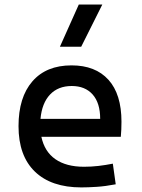

<svg xmlns="http://www.w3.org/2000/svg" viewBox="-20 -815 626 845"><path d="M337.9 9.8Q205.6 9.8 133.5 -59.8Q61.5 -129.4 61.5 -259.8Q61.5 -386.7 122.6 -457Q183.6 -527.3 294.9 -527.3Q399.9 -527.3 457.3 -463.9Q514.6 -400.4 514.6 -279.3Q514.6 -243.7 511.7 -212.9H162.1Q175.8 -147.9 223.6 -114.5Q271.5 -81.1 349.6 -81.1Q381.8 -81.1 413.1 -84.7Q444.3 -88.4 476.6 -94.7L489.3 -3.9Q443.4 4.9 405.3 7.3Q367.2 9.8 337.9 9.8ZM158.2 -292H420.9Q420.9 -361.8 387.7 -399.2Q354.5 -436.5 295.9 -436.5Q235.8 -436.5 200.2 -398.9Q164.6 -361.3 158.2 -292ZM243.7 -609.4 326.7 -794.9H430.2L337.4 -609.4Z"/></svg>

Font: Cascadia Code NF
Style: Regular
Weight: 400
Monospace: yes
Designer: Aaron Bell
Foundry: Saja Typeworks
Version: Version 2404.023; ttfautohint (v1.8.4)